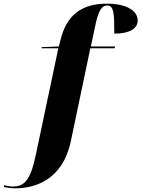

<svg xmlns="http://www.w3.org/2000/svg" viewBox="-166 -790 773 1050"><path d="M-83 240C25 240 176 194 221 -16L328 -526H461L463 -536H331L354 -645C371 -728 388 -760 421 -760C458 -760 459 -710 459 -606C543 -606 587 -634 587 -678C587 -729 529 -770 419 -770C274 -770 197 -702 165 -572L156 -536L62 -532L61 -526H153L30 56C1 194 -31 230 -97 230C-112 230 -132 226 -143 223L-146 232C-133 236 -103 240 -83 240Z"/></svg>

Font: Noto Serif Display ExtraBold
Style: Italic
Weight: 800
Italic angle: -12°
Designer: Monotype Design Team
Foundry: Monotype Imaging Inc.
Version: Version 2.009